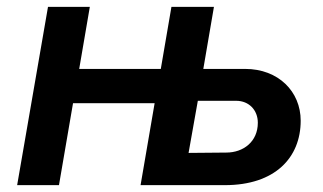

<svg xmlns="http://www.w3.org/2000/svg" viewBox="-20 -540 942 560"><path d="M480 -520 449 -339H211L242 -520H120L30 0H152L193 -239H431L390 0H636C782 0 857 -80 857 -188C857 -273 792 -339 695 -339H573L604 -520ZM530 -94 557 -246H669C706 -246 732 -219 732 -182C732 -127 690 -95 640 -95Z"/></svg>

Font: Fixel Display SemiBold
Style: Italic
Weight: 600
Italic angle: -10°
Designer: AlfaBravo + MacPaw
Foundry: Kyrylo Tkachov, Marchela Mozhyna, Serhii Makarenko, Maria Weinstein, Zakhar Kryvoshyya
Version: Version 1.210;Glyphs 3.2 (3217)